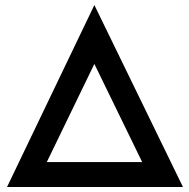

<svg xmlns="http://www.w3.org/2000/svg" viewBox="-20 -743 751 763"><path d="M8 0H707L355 -723ZM166 -99 355 -489 545 -99Z"/></svg>

Font: Easer Grotesk Medium
Style: Regular
Weight: 500
Designer: Boardeaser, Bonnie Shaver-Troup, Thomas Jockin
Foundry: Lexend
Version: Version 1.001;Glyphs 3.1.2 (3151)